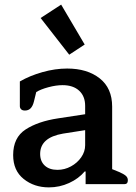

<svg xmlns="http://www.w3.org/2000/svg" viewBox="-20 -798 589 832"><path d="M347 -605 280 -561 156 -720 245 -778ZM37 -126Q37 -202 91 -237Q145 -272 231 -285L349 -303V-339Q349 -381 323 -405Q297 -429 251 -429Q223 -429 189.5 -420Q156 -411 137 -399L127 -358Q122 -338 112.5 -328.5Q103 -319 88 -319Q77 -319 71.5 -324.5Q66 -330 66 -338V-445Q109 -470 164 -485.5Q219 -501 271 -501Q358 -501 412 -458.5Q466 -416 466 -336V-65L498 -52Q518 -43 526 -35.5Q534 -28 534 -17Q534 0 519 0H351V-55H347Q321 -24 279.5 -5Q238 14 192 14Q128 14 82.5 -22.5Q37 -59 37 -126ZM349 -169V-234L253 -219Q154 -202 154 -131Q154 -99 174 -80.5Q194 -62 229 -62Q260 -62 287.5 -77Q315 -92 332 -116.5Q349 -141 349 -169Z"/></svg>

Font: Maitree Semibold
Style: Regular
Weight: 600
Designer: CadsonDemak Team
Foundry: CadsonDemak
Version: Version 1.010